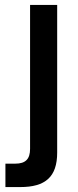

<svg xmlns="http://www.w3.org/2000/svg" viewBox="-20 -520 315 779"><path d="M2 239H62C164 239 212 198 212 99V-500H102V84C102 125 84 144 42 144H2Z"/></svg>

Font: Goli Medium
Style: Regular
Weight: 500
Designer: jaikishan Patel
Foundry: MagicType
Version: Version 1.000;Glyphs 3.2 (3242)